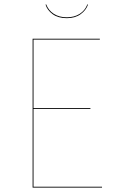

<svg xmlns="http://www.w3.org/2000/svg" viewBox="-20 -857 535 877"><path d="M436 -676H133V-363H393V-359H133V-4H446V0H129V-680H436ZM188 -836 191 -837Q201 -810 225.5 -794Q250 -778 285 -778Q320 -778 344.5 -794Q369 -810 379 -837L382 -836Q373 -810 348 -792Q323 -774 285 -774Q246 -774 221 -792Q196 -810 188 -836Z"/></svg>

Font: FiraGO Four
Style: Regular
Weight: 100
Designer: bBox Type
Foundry: bBox Type GmbH
Version: Version 1.001